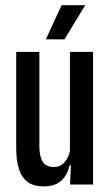

<svg xmlns="http://www.w3.org/2000/svg" viewBox="-20 -694 414 722"><path d="M128 -499V-147Q128 -120.5 133.2 -102.5Q138.5 -84.5 150.2 -75.2Q162 -66 181.5 -66Q199.5 -66 212.2 -74.8Q225 -83.5 233 -98.5Q241 -113.5 244.5 -133L263 -72.5H242Q236.5 -49.5 225 -31.5Q213.5 -13.5 193.8 -3.2Q174 7 142.5 7Q107.5 7 85 -9Q62.5 -25 51.8 -56.8Q41 -88.5 41 -136V-499ZM330 -499V0H243.5L247 -82.5L243 -86V-499ZM211.5 -674.5H300.5L222.5 -546H152.5Z"/></svg>

Font: Anek Latin Condensed Medium
Style: Regular
Weight: 500
Width: 3
Designer: Yesha Goshar
Foundry: Ek Type
Version: Version 1.003